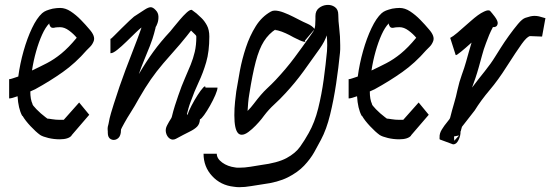

<svg xmlns="http://www.w3.org/2000/svg" viewBox="-20 -563 2287 798"><path d="M309 -137 351 -86 277 0H278Q265 16 228 16Q204 16 181 10.5Q158 5 147 -2Q129 -15 107 -38.5Q85 -62 74 -81L72 -82Q56 -112 53 -163Q42 -159 33 -156.5Q24 -154 20 -154H18V-234H20Q23 -234 33.5 -237.5Q44 -241 56 -245Q63 -298 78 -351Q93 -404 113 -446Q133 -488 155 -508Q163 -515 173 -519Q183 -523 199 -527Q216 -530 230 -530Q252 -530 274 -515.5Q296 -501 316 -480.5Q336 -460 351 -442Q378 -412 369 -391Q364 -378 354.5 -368.5Q345 -359 340 -354Q294 -301 241 -263.5Q188 -226 126 -192Q122 -190 106 -183Q106 -150 115 -131Q114 -127 131.5 -109Q149 -91 169 -76L177 -70Q182 -70 197 -67.5Q212 -65 228 -65Q235 -65 239 -65Q243 -65 245 -65ZM207 -448Q194 -445 189 -453Q184 -461 185 -466Q169 -450 155 -419Q141 -388 130 -349Q119 -310 113 -270Q145 -285 175 -300.5Q205 -316 235 -340.5Q265 -365 298 -405L299 -406Q286 -422 267 -436Q248 -450 230 -450Q225 -450 217 -449.5Q209 -449 207 -448Z M482 -11Q479 8 466 15Q453 22 440.5 15.5Q428 9 428 -11Q428 -14 428 -16V-17Q428 -17 427.5 -23Q427 -29 428 -36Q430 -43 431 -48Q435 -72 441.5 -93.5Q448 -115 453 -131Q476 -204 501.5 -272Q527 -340 551 -401Q554 -409 558.5 -421.5Q563 -434 568 -448H567Q559 -442 542 -425.5Q525 -409 505 -389.5Q485 -370 467.5 -356Q450 -342 441 -342H439V-402H441Q442 -402 455 -415Q468 -428 485.5 -445.5Q503 -463 518 -477Q533 -491 537 -494Q566 -513 581.5 -523Q597 -533 606.5 -533Q616 -533 627 -521Q638 -510 638.5 -494.5Q639 -479 634.5 -466.5Q630 -454 626 -449H627Q623 -433 620 -422.5Q617 -412 613.5 -401Q610 -390 603 -372Q591 -342 579 -313Q567 -284 557 -255Q587 -306 617 -347.5Q647 -389 688 -433Q692 -438 703 -451.5Q714 -465 728 -481.5Q742 -498 755 -510Q768 -522 775 -522H777L797 -507Q805 -500 817.5 -488Q830 -476 840 -457.5Q850 -439 850 -411Q850 -349 837 -304.5Q824 -260 806 -222Q788 -184 772 -139Q767 -126 763.5 -113.5Q760 -101 757 -89Q758 -88 759 -85Q764 -101 776 -124Q788 -147 801.5 -168Q815 -189 824.5 -199Q834 -209 834 -199H884Q884 -189 875 -168Q866 -147 853 -124Q840 -101 828.5 -85Q817 -69 811 -67Q810 -48 799.5 -37Q789 -26 767.5 -15.5Q746 -5 711 14Q697 21 685.5 13Q674 5 670 -11Q666 -27 675 -43Q684 -60 688.5 -66.5Q693 -73 694 -77Q700 -102 707 -124Q714 -146 721 -166Q735 -207 748.5 -237.5Q762 -268 772.5 -294Q783 -320 789.5 -347.5Q796 -375 796 -411Q796 -415 791.5 -419Q787 -423 774 -436Q768 -428 756 -413Q744 -398 728 -379Q687 -333 658.5 -299.5Q630 -266 607 -233Q584 -200 557 -153Q540 -122 524 -97Q508 -72 497 -52Q490 -39 487 -33.5Q484 -28 483 -25Q482 -18 482 -11Z M881 76Q881 96 903.5 112.5Q926 129 958 133Q961 134 965.5 134Q970 134 974 134Q997 134 1021 130Q1045 126 1064 123Q1134 114 1171 94Q1208 74 1227.5 46.5Q1247 19 1263 -10Q1288 -54 1302.5 -112.5Q1317 -171 1325.5 -233.5Q1334 -296 1339 -350Q1339 -355 1339.5 -361.5Q1340 -368 1340 -375Q1340 -385 1339.5 -395.5Q1339 -406 1338 -416Q1330 -391 1309 -361Q1276 -314 1241 -266Q1206 -218 1166 -175Q1144 -151 1120.5 -129.5Q1097 -108 1078 -83Q1077 -81 1067 -68.5Q1057 -56 1042.5 -41Q1028 -26 1012.5 -14.5Q997 -3 985 -3Q976 -3 970 -9Q954 -25 954 -84Q954 -113 957 -141Q960 -169 962 -183Q968 -221 977 -269Q986 -317 1002 -365.5Q1018 -414 1043 -454Q1068 -494 1106 -515Q1113 -519 1122 -519Q1138 -519 1159 -511Q1180 -503 1198.5 -493.5Q1217 -484 1225 -480Q1238 -473 1257.5 -464.5Q1277 -456 1287 -443Q1291 -453 1291 -483V-496Q1291 -518 1305.5 -529.5Q1320 -541 1338.5 -542.5Q1357 -544 1371.5 -534Q1386 -524 1386 -502Q1386 -477 1390 -445Q1394 -413 1394 -375Q1394 -367 1394 -358Q1394 -349 1393 -343Q1387 -282 1377 -215Q1367 -148 1352 -86.5Q1337 -25 1314 18Q1302 41 1286 69.5Q1270 98 1244 125.5Q1218 153 1176.5 174Q1135 195 1071 203Q1049 206 1023.5 210.5Q998 215 974 215Q968 215 963 214.5Q958 214 951 213Q897 207 861.5 168.5Q826 130 826 76ZM1132 -445Q1132 -445 1132 -445ZM1016 -171Q1013 -154 1011.5 -136.5Q1010 -119 1009 -102Q1023 -116 1035 -132Q1066 -173 1088 -193.5Q1110 -214 1126 -231Q1170 -278 1203.5 -323Q1237 -368 1265 -408Q1273 -420 1278 -426.5Q1283 -433 1286 -440L1247 -394Q1253 -387 1241 -390Q1229 -393 1200 -408Q1197 -410 1182.5 -417.5Q1168 -425 1151 -431.5Q1134 -438 1122 -438H1123Q1127 -442 1127 -442Q1097 -423 1077 -391.5Q1057 -360 1043 -307Q1029 -254 1016 -171Z M1720 -137 1762 -86 1688 0H1689Q1676 16 1639 16Q1615 16 1592 10.5Q1569 5 1558 -2Q1540 -15 1518 -38.5Q1496 -62 1485 -81L1483 -82Q1467 -112 1464 -163Q1453 -159 1444 -156.5Q1435 -154 1431 -154H1429V-234H1431Q1434 -234 1444.5 -237.5Q1455 -241 1467 -245Q1474 -298 1489 -351Q1504 -404 1524 -446Q1544 -488 1566 -508Q1574 -515 1584 -519Q1594 -523 1610 -527Q1627 -530 1641 -530Q1663 -530 1685 -515.5Q1707 -501 1727 -480.5Q1747 -460 1762 -442Q1789 -412 1780 -391Q1775 -378 1765.5 -368.5Q1756 -359 1751 -354Q1705 -301 1652 -263.5Q1599 -226 1537 -192Q1533 -190 1517 -183Q1517 -150 1526 -131Q1525 -127 1542.5 -109Q1560 -91 1580 -76L1588 -70Q1593 -70 1608 -67.5Q1623 -65 1639 -65Q1646 -65 1650 -65Q1654 -65 1656 -65ZM1618 -448Q1605 -445 1600 -453Q1595 -461 1596 -466Q1580 -450 1566 -419Q1552 -388 1541 -349Q1530 -310 1524 -270Q1556 -285 1586 -300.5Q1616 -316 1646 -340.5Q1676 -365 1709 -405L1710 -406Q1697 -422 1678 -436Q1659 -450 1641 -450Q1636 -450 1628 -449.5Q1620 -449 1618 -448Z M2247 -488 2233 -411 2182 -413Q2169 -409 2148.5 -380.5Q2128 -352 2085 -285Q2051 -231 2015 -188.5Q1979 -146 1953 -104L1900 -36Q1898 -30 1897 -25.5Q1896 -21 1895 -17L1894 -18Q1895 0 1886 18.5Q1877 37 1864 37H1863L1809 17H1808Q1806 13 1807 8Q1806 -8 1816.5 -25Q1827 -42 1838.5 -55.5Q1850 -69 1851 -74Q1859 -106 1867.5 -134.5Q1876 -163 1881 -188Q1889 -224 1899.5 -252.5Q1910 -281 1917 -306Q1923 -327 1928.5 -347Q1934 -367 1940 -386Q1911 -360 1896 -348Q1881 -336 1876 -334H1874L1851 -406H1852Q1862 -411 1880.5 -426.5Q1899 -442 1936 -475Q1953 -490 1966 -499.5Q1979 -509 1992 -515Q2011 -524 2017.5 -517Q2024 -510 2037 -493Q2050 -475 2048.5 -465Q2047 -455 2040 -452Q2033 -449 2029 -451Q2020 -434 2013 -417.5Q2006 -401 2000 -384Q1990 -358 1983.5 -333Q1977 -308 1970 -284Q1963 -259 1956 -238.5Q1949 -218 1942 -199Q1969 -235 1994.5 -266.5Q2020 -298 2039 -329Q2046 -340 2061 -364Q2076 -388 2095.5 -415Q2115 -442 2133 -463.5Q2151 -485 2164 -489Q2176 -493 2184.5 -495Q2193 -497 2202 -497Q2211 -497 2220 -495Q2229 -493 2245 -488ZM1888 0 1867 4 1868 22Z"/></svg>

Font: Syne
Style: Italic
Weight: 400
Italic angle: -9°
Designer: Lucas Descroix
Foundry: Bonjour Monde
Version: Version 2.000; ttfautohint (v1.8.3)